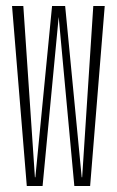

<svg xmlns="http://www.w3.org/2000/svg" viewBox="-20 -618 390 638"><path d="M69 0H121.5L175 -561.5L227 0H279.5L328 -598H290L253 -29H251.5L196.5 -598H153L97.5 -29H96L57.5 -598H20Z"/></svg>

Font: Anybody ExtraCondensed ExtraLight
Style: Regular
Weight: 250
Width: 2
Version: Version 1.113;gftools[0.9.25]